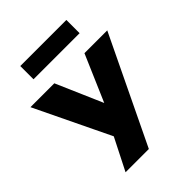

<svg xmlns="http://www.w3.org/2000/svg" viewBox="-268 -842 1149 1149"><g transform="rotate(-45 307.0 -267.5)"><path d="M109 180 231 -61V19L-18 -498H184L323 -178H301L439 -498H632L306 180ZM113 -603V-715H503V-603Z"/></g></svg>

Font: Nunito Sans 10pt SemiExpanded Black
Style: Regular
Weight: 900
Width: 6
Designer: Vernon Adams
Foundry: Vernon Adams
Version: Version 3.101;gftools[0.9.27]